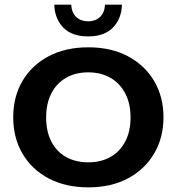

<svg xmlns="http://www.w3.org/2000/svg" viewBox="-20 -798 762 828"><path d="M361 10Q263 10 190 -28.5Q117 -67 77 -135.5Q37 -204 37 -292Q37 -381 77 -449Q117 -517 190 -555.5Q263 -594 361 -594Q459 -594 531.5 -555.5Q604 -517 644.5 -449Q685 -381 685 -292Q685 -204 644.5 -135.5Q604 -67 531.5 -28.5Q459 10 361 10ZM361 -98Q416 -98 457 -121.5Q498 -145 520.5 -188.5Q543 -232 543 -291Q543 -351 520.5 -394.5Q498 -438 457 -462Q416 -486 361 -486Q305 -486 264 -462Q223 -438 201 -394.5Q179 -351 179 -291Q179 -232 201 -188.5Q223 -145 264 -121.5Q305 -98 361 -98ZM360 -641Q290 -641 253 -679Q216 -717 214 -778H287Q289 -743 309 -724.5Q329 -706 360 -706Q391 -706 411 -724.5Q431 -743 433 -778H506Q504 -717 467 -679Q430 -641 360 -641Z"/></svg>

Font: Rokkitt
Style: Bold
Weight: 700
Designer: Vernon Adams
Foundry: Vernon Adams
Version: Version 3.103